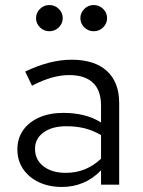

<svg xmlns="http://www.w3.org/2000/svg" viewBox="-20 -733 566 762"><path d="M226 9Q174 9 134 -10Q94 -29 71.5 -62.5Q49 -96 49 -140Q49 -184 72 -216.5Q95 -249 136 -267Q177 -285 232 -285Q274 -285 311.5 -276Q349 -267 381 -247V-314Q381 -374 349 -404.5Q317 -435 255 -435Q221 -435 185.5 -425Q150 -415 107 -393L80 -449Q178 -496 264 -496Q355 -496 404 -451.5Q453 -407 453 -324V0H381V-57Q349 -24 310 -7.5Q271 9 226 9ZM119 -142Q119 -99 152.5 -73Q186 -47 241 -47Q282 -47 316.5 -61Q351 -75 381 -103V-197Q350 -215 317 -223.5Q284 -232 243 -232Q187 -232 153 -207.5Q119 -183 119 -142ZM176 -609Q154 -609 138.5 -624.5Q123 -640 123 -661Q123 -682 138.5 -697.5Q154 -713 176 -713Q198 -713 213.5 -697.5Q229 -682 229 -661Q229 -640 213.5 -624.5Q198 -609 176 -609ZM352 -609Q330 -609 314.5 -624.5Q299 -640 299 -661Q299 -682 314.5 -697.5Q330 -713 352 -713Q374 -713 389.5 -697.5Q405 -682 405 -661Q405 -640 389.5 -624.5Q374 -609 352 -609Z"/></svg>

Font: Red Hat Text
Style: Regular
Weight: 400
Designer: Pentagram, MCKL
Foundry: MCKL
Version: Version 1.030